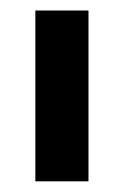

<svg xmlns="http://www.w3.org/2000/svg" viewBox="-20 -340 233 360"><path d="M145.9 0V-320.3H46.3V0Z"/></svg>

Font: Gidugu
Style: Regular
Weight: 400
Designer: Purushoth Kumar Guthula
Foundry: Silicon Andhra, USA.
Version: Version 1.0.5; ttfautohint (v1.2.25-373a) -l 7 -r 28 -G 50 -